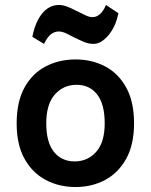

<svg xmlns="http://www.w3.org/2000/svg" viewBox="-20 -738 606 772"><path d="M284 14Q217.5 14 163.8 -14.5Q110 -43 78.5 -99.8Q47 -156.5 47 -242Q47 -329 78.5 -386Q110 -443 163.8 -471Q217.5 -499 284 -499Q349.5 -499 402.8 -471Q456 -443 487.5 -386Q519 -329 519 -242Q519 -156.5 487.5 -99.8Q456 -43 402.8 -14.5Q349.5 14 284 14ZM280 -89Q332.5 -89 366.8 -127.5Q401 -166 401 -242Q401 -319 370.8 -358Q340.5 -397 288 -397Q235 -397 200.5 -358Q166 -319 166 -242Q166 -166 196.8 -127.5Q227.5 -89 280 -89ZM157 -561.5 110 -590Q122 -650.5 150 -684.2Q178 -718 217 -718Q231.5 -718 247.2 -712.5Q263 -707 290 -693Q315.5 -680 328.2 -674.5Q341 -669 353 -669Q367.5 -669 381.5 -680.8Q395.5 -692.5 406 -718L456 -685Q445.5 -631 416 -596.2Q386.5 -561.5 356 -561.5Q338 -561.5 320.2 -568.5Q302.5 -575.5 274 -589.5Q250 -602.5 238.8 -607Q227.5 -611.5 217 -611.5Q200.5 -611.5 186 -601.2Q171.5 -591 157 -561.5Z"/></svg>

Font: Karla
Style: Bold
Weight: 700
Designer: Jonathan Pinhorn
Version: Version 2.004; ttfautohint (v1.8.4.7-5d5b);gftools[0.9.33]